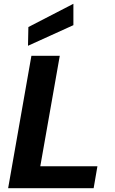

<svg xmlns="http://www.w3.org/2000/svg" viewBox="-20 -995 608 1015"><path d="M23 0 146 -700H296L193 -116H495L475 0ZM128 -753 130 -852 368 -975V-862Z"/></svg>

Font: DM Sans 16pt Black
Style: Italic
Weight: 900
Italic angle: -10°
Version: Version 4.004;gftools[0.9.30]